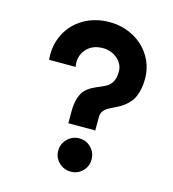

<svg xmlns="http://www.w3.org/2000/svg" viewBox="-116 -875 883 981"><g transform="rotate(15 326.0 -385.0)"><path d="M272.5 -226.1V-288.6Q272.5 -331.5 282.5 -361.3Q292.5 -391.1 308.3 -406.2Q324.2 -421.4 343.8 -431.4Q363.3 -441.4 382.6 -449Q401.9 -456.5 417.7 -466.6Q433.6 -476.6 443.6 -496.6Q453.6 -516.6 453.6 -547.4Q453.6 -586.9 421.6 -614.7Q389.6 -642.6 343.8 -642.6Q287.6 -642.6 255.9 -605Q224.1 -567.4 233.9 -513.7H93.8Q86.4 -587.4 116.9 -648.7Q147.5 -710 207.5 -744.9Q267.6 -779.8 343.8 -779.8Q412.6 -779.8 469.7 -749Q526.9 -718.3 559.6 -664.8Q592.3 -611.3 592.3 -547.4Q592.3 -504.9 582.5 -472.7Q572.8 -440.4 557.1 -421.9Q541.5 -403.3 522.7 -390.1Q503.9 -377 484.9 -368.2Q465.8 -359.4 450.2 -350.8Q434.6 -342.3 424.8 -329.1Q415 -315.9 415 -297.4V-226.1ZM409.7 -15.6Q384.3 9.8 347.7 9.8Q311 9.8 284.9 -15.6Q258.8 -41 258.8 -77.6Q258.8 -114.3 284.9 -140.1Q311 -166 347.7 -166Q384.3 -166 409.7 -140.1Q435.1 -114.3 435.1 -77.6Q435.1 -41 409.7 -15.6Z"/></g></svg>

Font: Now
Style: Bold
Weight: 700
Designer: Alfredo Marco Pradil
Foundry: Alfredo Marco Pradil
Version: Version 1.002;PS 001.002;hotconv 1.0.88;makeotf.lib2.5.64775